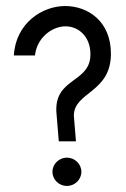

<svg xmlns="http://www.w3.org/2000/svg" viewBox="-20 -611 419 637"><path d="M26 -427H96C103 -492 162 -529 207 -523C243 -519 279 -489 280 -433C282 -335 161 -355 167 -240L175 -142H232L225 -227C225 -307 348 -302 348 -433C348 -541 271 -591 196 -591C120 -591 32 -534 26 -427ZM154 -41C154 -15 176 6 202 6C228 6 250 -15 250 -41C250 -67 228 -88 202 -88C176 -88 154 -67 154 -41Z"/></svg>

Font: Charger Sport
Style: LitNrw
Weight: 300
Designer: Jasper
Foundry: Cannot Into Space Fonts
Version: Version 1.1